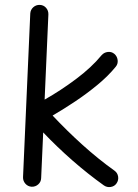

<svg xmlns="http://www.w3.org/2000/svg" viewBox="-20 -721 557 777"><path d="M451.7 21Q443.4 33.2 428.2 35.6Q413.1 38.1 400.4 29.3Q335.4 -17.1 272.7 -72Q210 -127 154.8 -185.1L146.5 0Q146 15.1 134.8 25.1Q123.5 35.2 107.9 34.7Q92.8 33.7 82.8 22.5Q72.8 11.2 73.2 -3.9L102.5 -666.5Q103.5 -681.6 114.7 -691.7Q126 -701.7 141.1 -701.2Q156.2 -700.7 166.3 -689.5Q176.3 -678.2 175.8 -662.6L160.6 -317.9Q224.6 -354 287.6 -401.1Q350.6 -448.2 391.1 -497.6Q400.9 -508.8 416 -510.7Q431.2 -512.7 442.9 -502.9Q454.1 -493.2 456.1 -477.8Q458 -462.4 448.2 -450.7Q418 -413.6 375.2 -378.2Q332.5 -342.8 285.4 -311.3Q238.3 -279.8 192.9 -253.4Q249.5 -192.9 314.2 -134.5Q378.9 -76.2 443.4 -30.3Q455.6 -21.5 458 -6.6Q460.4 8.3 451.7 21Z"/></svg>

Font: Mikhak Regular
Style: Regular
Weight: 400
Designer: Amin Abedi
Version: Version 3.3